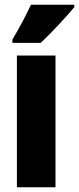

<svg xmlns="http://www.w3.org/2000/svg" viewBox="-20 -786 332 806"><path d="M292 -756V-766H110C89 -722 64 -673 32 -620V-606H151C201 -653 264 -722 292 -756ZM213 0V-553H51V0Z"/></svg>

Font: Noto Sans Hebrew ExtraCondensed Black
Style: Regular
Weight: 900
Width: 2
Designer: Monotype Design Team
Foundry: Monotype Imaging Inc.
Version: Version 2.004